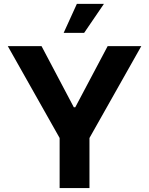

<svg xmlns="http://www.w3.org/2000/svg" viewBox="-20 -964 765 984"><path d="M20 -727.5H192.9L358.4 -414.1H365.7L531.7 -727.5H704.1L438.5 -256.8V0H285.6V-256.8ZM306.2 -795.4 374 -944.3H512.7L411.1 -795.4Z"/></svg>

Font: Konkhmer Sleokchher
Style: Regular
Weight: 400
Designer: Suon May Sophanith
Version: Version 1.000; ttfautohint (v1.8.4.7-5d5b);gftools[0.9.23]